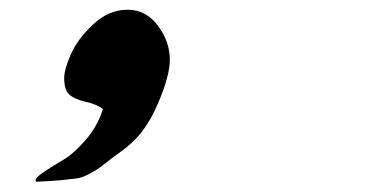

<svg xmlns="http://www.w3.org/2000/svg" viewBox="-20 -212 785 387"><path d="M237.3 -192.4Q274.4 -192.4 298.3 -160.2Q322.3 -127.9 322.3 -91.8Q322.3 -59.6 299.8 -6.8Q285.2 28.3 267.1 52.2Q249 76.2 216.8 98.6Q207 105.5 192.9 116.7Q178.7 127.9 172.9 131.3Q167 134.8 155.8 140.6Q144.5 146.5 132.3 147.9Q120.1 149.4 100.6 151.4Q81.1 153.3 52.7 154.3Q51.8 153.3 51.8 151.4Q51.8 145.5 68.8 134.3Q85.9 123 107.9 109.9Q129.9 96.7 153.3 69.3Q176.8 42 187.5 7.8Q174.8 -2 152.8 -6.8Q130.9 -11.7 120.1 -21Q109.4 -30.3 109.4 -54.7Q109.4 -72.3 123 -103Q136.7 -133.8 168 -163.1Q199.2 -192.4 237.3 -192.4Z"/></svg>

Font: Essays1743
Style: BoldItalic
Weight: 700
Italic angle: -10°
Designer: Based on the typeface in a 1743 English translation of the essays of Montaigne.  PostScript/TrueType font designed by Jo
Version: Version 002.100